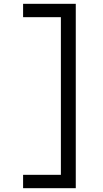

<svg xmlns="http://www.w3.org/2000/svg" viewBox="-20 -843 540 1006"><path d="M101 143V73H299V-753H101V-823H377V143Z"/></svg>

Font: Iosevka SS18
Style: Regular
Weight: 400
Monospace: yes
Designer: Belleve Invis
Foundry: Belleve Invis
Version: Version 25.1.1; ttfautohint (v1.8.4)